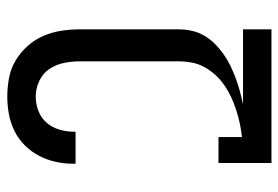

<svg xmlns="http://www.w3.org/2000/svg" viewBox="-142 -642 783 540"><g transform="rotate(-90 250.0 -371.5)"><path d="M62 0V-149H135V-83Q154 -85 173 -89Q192 -93 210.5 -99Q229 -105 246.5 -113Q264 -121 280 -132Q296 -143 309 -157Q322 -171 331.5 -188Q341 -205 344.5 -224Q348 -243 348 -262V-539Q348 -561 343.5 -583.5Q339 -606 326.5 -624.5Q314 -643 293 -653Q272 -663 249 -663Q228 -663 208.5 -655.5Q189 -648 175.5 -632.5Q162 -617 156 -596.5Q150 -576 150 -555V-551H60V-558Q60 -583 65.5 -607.5Q71 -632 82.5 -654Q94 -676 112 -694Q130 -712 152.5 -723Q175 -734 199.5 -738.5Q224 -743 249 -743Q275 -743 301.5 -738Q328 -733 350.5 -719.5Q373 -706 391 -686Q409 -666 419.5 -641.5Q430 -617 434 -591Q438 -565 438 -539V-262Q438 -243 434 -224.5Q430 -206 420.5 -189.5Q411 -173 397.5 -159.5Q384 -146 368.5 -135Q353 -124 335.5 -115.5Q318 -107 300.5 -100.5Q283 -94 264.5 -89Q246 -84 227 -80H438V0Z"/></g></svg>

Font: Iosevka Fixed Medium
Style: Regular
Weight: 500
Monospace: yes
Designer: Belleve Invis
Foundry: Belleve Invis
Version: Version 32.3.0